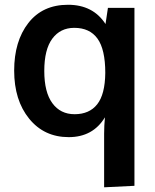

<svg xmlns="http://www.w3.org/2000/svg" viewBox="-20 -570 655 813"><path d="M420.9 223.1V-3.9Q420.9 -37.6 424.3 -73.2Q373.5 10.7 271 10.7Q167 10.7 103.5 -67.4Q40 -145.5 40 -271Q40 -395.5 100.1 -472.7Q160.2 -549.8 268.1 -549.8Q374 -549.8 426.8 -468.3L437 -536.6H549.3V216.8ZM295.9 -86.4Q358.4 -86.4 391.6 -128.4Q424.8 -170.4 425.8 -261.2Q425.8 -360.8 392.8 -406.5Q359.9 -452.1 294.4 -452.1Q235.4 -452.1 201.4 -406.2Q167.5 -360.4 167.5 -269.5Q167.5 -179.7 201.7 -133.1Q235.8 -86.4 295.9 -86.4Z"/></svg>

Font: Oxygen
Style: Bold
Weight: 700
Designer: vernon adams
Foundry: Vernon Adams
Version: Version 0.2.3 webfont; ttfautohint (v0.93.3-1d66) -l 8 -r 50